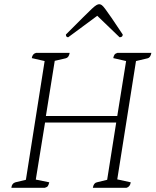

<svg xmlns="http://www.w3.org/2000/svg" viewBox="-20 -892 742 912"><path d="M34 0Q36 -21 53 -26L103 -38L192 -602L131 -616Q134 -637 152 -641H311Q307 -618 292 -615L240 -603L198 -341H537L579 -602L518 -616Q520 -627 524 -632.5Q528 -638 538 -641H699Q695 -618 681 -615L626 -602L537 -40L601 -26Q598 -5 581 0H421Q425 -23 440 -26L489 -38L532 -310H194L150 -39L214 -26Q211 -14 207.5 -8.5Q204 -3 193 0ZM451 -872Q457 -872 463 -868Q469 -864 479.5 -850Q490 -836 510 -807Q530 -778 563 -728Q563 -715 548 -715L442 -817L304 -715Q293 -715 293 -728Q343 -778 372 -807Q401 -836 416 -850Q431 -864 438.5 -868Q446 -872 451 -872Z"/></svg>

Font: Petrona ExtraLight
Style: Italic
Weight: 200
Italic angle: -9°
Designer: Ringo R. Seeber
Foundry: Ringo R. Seeber
Version: Version 2.001; ttfautohint (v1.8.3)